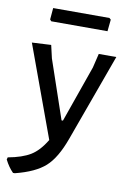

<svg xmlns="http://www.w3.org/2000/svg" viewBox="-109 -701 637 948"><g transform="rotate(10 209.0 -227.0)"><path d="M361 -645 369 -638 363 -579H81L74 -587L79 -645ZM101 -464 116 -399 216 -106H223L323 -390L340 -461H428L269 -23Q233 77 183.5 121.5Q134 166 34 191H25Q1 167 -17 131L-14 120Q57 107 98 82Q139 57 173 0L5 -459Z"/></g></svg>

Font: Alegreya Sans Medium
Style: Regular
Weight: 500
Designer: Juan Pablo del Peral
Foundry: Huerta Tipografica
Version: Version 2.007